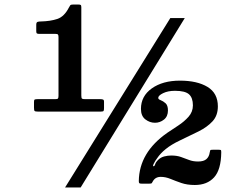

<svg xmlns="http://www.w3.org/2000/svg" viewBox="-20 -805 1040 850"><path d="M130.5 -328.5V-354Q130.5 -362.5 133.5 -364.2Q136.5 -366 145.5 -366H223.5Q234 -366 236.5 -368.8Q239 -371.5 239 -381V-641Q239 -649.5 236.5 -652.2Q234 -655 225.5 -655H154Q147 -655 143.8 -656.8Q140.5 -658.5 140.5 -666.5V-695Q140.5 -706 146 -708Q151.5 -710 161.5 -710Q203.5 -711 234 -721.2Q264.5 -731.5 285 -771.5Q288.5 -778.5 291.2 -781.8Q294 -785 304.5 -785H325.5Q334.5 -785 337.2 -783Q340 -781 340 -773V-382.5Q340 -370.5 343.2 -368.2Q346.5 -366 358.5 -366H425Q432 -366 436.2 -364.2Q440.5 -362.5 440.5 -355V-327Q440.5 -317 438.5 -314Q436.5 -311 426.5 -311H147.5Q136 -311 133.2 -313.8Q130.5 -316.5 130.5 -328.5ZM734 -725H798L337 25H268ZM959.5 -130Q958.5 -53.5 927.8 -19.8Q897 14 842.5 14Q808.5 14 782.5 5Q756.5 -4 734.8 -13Q713 -22 691.5 -22Q667.5 -22 656.5 -2Q653.5 3.5 652 5.8Q650.5 8 641.5 8H606.5Q599 8 596.8 6Q594.5 4 594.5 -3.5Q596 -130 720.5 -217Q742.5 -232 769 -249.2Q795.5 -266.5 814.8 -288.2Q834 -310 834 -338.5Q834 -372 816.8 -387.5Q799.5 -403 754.5 -403Q723.5 -403 702 -392.5Q680.5 -382 680.5 -371.5Q680.5 -365.5 691.2 -361.5Q702 -357.5 712.8 -348Q723.5 -338.5 723.5 -316Q723.5 -289.5 705.8 -275.5Q688 -261.5 666 -261.5Q643 -261.5 623.5 -276.5Q604 -291.5 604 -323Q604 -379.5 652.2 -413.8Q700.5 -448 776.5 -448Q853 -448 898.8 -420.2Q944.5 -392.5 944.5 -334Q944.5 -293.5 921 -268Q897.5 -242.5 859.5 -223.5Q821.5 -204.5 777 -183.5Q738 -165 713.8 -145.2Q689.5 -125.5 676 -105Q667.5 -94 661.2 -81.5Q655 -69 659.5 -69Q664.5 -69 667 -78Q669.5 -87 681.5 -98.5Q692 -108.5 707.2 -112.5Q722.5 -116.5 738 -116.5Q763 -116.5 781.2 -110Q799.5 -103.5 817 -96.8Q834.5 -90 857 -90Q882 -90 894 -100.8Q906 -111.5 908.5 -130.5Q910 -138.5 911 -140.2Q912 -142 921.5 -142H948.5Q957 -142 958.2 -140.2Q959.5 -138.5 959.5 -130Z"/></svg>

Font: Besley* Heavy
Style: Regular
Weight: 800
Designer: Owen Earl
Foundry: indestructible type*
Version: Version 3.000; ttfautohint (v1.8.3)